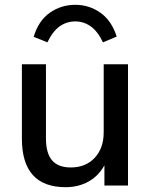

<svg xmlns="http://www.w3.org/2000/svg" viewBox="-20 -771 626 798"><path d="M512 -504V0H414V-84Q390 -40 348 -16.5Q306 7 253 7Q71 7 71 -195V-504H171V-196Q171 -134 196.5 -104.5Q222 -75 274 -75Q336 -75 373.5 -115Q411 -155 411 -221V-504ZM465 -619 408 -595Q386 -641 357 -661.5Q328 -682 293 -682Q257 -682 228 -661.5Q199 -641 177 -595L120 -618Q140 -685 187 -718Q234 -751 293 -751Q351 -751 397.5 -718Q444 -685 465 -619Z"/></svg>

Font: Muli SemiBold
Style: Regular
Weight: 600
Designer: Vernon Adams
Foundry: Vernon Adams
Version: Version 2.000